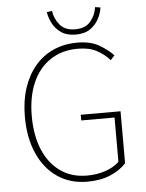

<svg xmlns="http://www.w3.org/2000/svg" viewBox="-58 -884 715 942"><g transform="rotate(-5 300.0 -413.0)"><path d="M334 12Q250 12 187.5 -30.5Q125 -73 90.5 -150.5Q56 -228 56 -332Q56 -410 76.5 -472.5Q97 -535 135 -580Q173 -625 226 -648.5Q279 -672 344 -672Q410 -672 452.5 -646.5Q495 -621 520 -594L500 -572Q475 -601 437.5 -621.5Q400 -642 344 -642Q265 -642 208 -604Q151 -566 120.5 -496.5Q90 -427 90 -332Q90 -237 119.5 -166.5Q149 -96 204 -57Q259 -18 336 -18Q384 -18 426.5 -32.5Q469 -47 494 -72V-290H330V-318H526V-62Q496 -29 447.5 -8.5Q399 12 334 12ZM340 -712Q297 -712 269 -731Q241 -750 226.5 -778.5Q212 -807 208 -834L234 -838Q239 -799 264.5 -768.5Q290 -738 340 -738Q390 -738 415.5 -768.5Q441 -799 446 -838L472 -834Q469 -807 454 -778.5Q439 -750 411.5 -731Q384 -712 340 -712Z"/></g></svg>

Font: SourceSans3VF
Style: Regular
Weight: 200
Designer: Paul D. Hunt
Foundry: Adobe
Version: Version 3.052;hotconv 1.1.0;makeotfexe 2.6.0